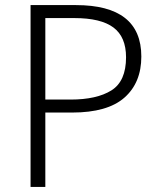

<svg xmlns="http://www.w3.org/2000/svg" viewBox="-20 -734 629 754"><path d="M278 -714Q535 -714 535 -512Q535 -409 468.5 -350.5Q402 -292 263 -292H158V0H100V-714ZM272 -663H158V-343H257Q360 -343 417.5 -379Q475 -415 475 -509Q475 -589 425.5 -626Q376 -663 272 -663Z"/></svg>

Font: Noto Sans Sinhala Light
Style: Regular
Weight: 300
Designer: Jelle Bosma - Monotype Design Team
Foundry: Monotype Imaging Inc.
Version: Version 2.006; ttfautohint (v1.8.4.7-5d5b)